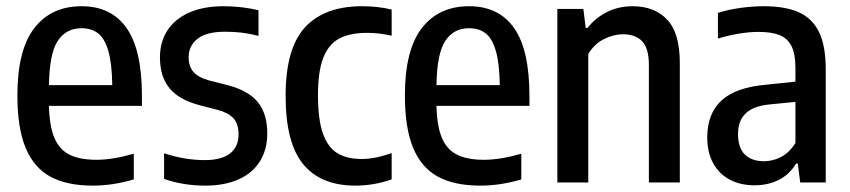

<svg xmlns="http://www.w3.org/2000/svg" viewBox="-20 -572 2664 602"><path d="M425 -240H133.5Q135 -176 150.8 -139.2Q166.5 -102.5 198.5 -86.8Q230.5 -71 282.5 -71Q333.5 -71 399.5 -90V-9.5Q334 10 271.5 10Q189.5 10 137.8 -18.2Q86 -46.5 60.2 -108.8Q34.5 -171 34.5 -273Q34.5 -415 87.5 -483.8Q140.5 -552.5 236 -552.5Q328.5 -552.5 376.8 -484.2Q425 -416 425 -271ZM133.5 -305H332Q331 -373.5 319.5 -412.8Q308 -452 287.2 -467.8Q266.5 -483.5 235.5 -483.5Q187.5 -483.5 161.2 -444Q135 -404.5 133.5 -305Z M494.5 -11V-91.5Q559 -70 622 -70Q674.5 -70 701.2 -90.8Q728 -111.5 728 -150.5Q728 -183 712.5 -200.5Q697 -218 664 -227L604.5 -242.5Q540.5 -259.5 511 -296Q481.5 -332.5 481.5 -392.5Q481.5 -440 504.5 -476Q527.5 -512 572.5 -532.2Q617.5 -552.5 681 -552.5Q736.5 -552.5 790.5 -540V-459.5Q763.5 -466.5 738.8 -469.5Q714 -472.5 685.5 -472.5Q627.5 -472.5 599.5 -450.5Q571.5 -428.5 571.5 -393Q571.5 -363.5 586.8 -346.2Q602 -329 634.5 -320L694 -305Q760 -287.5 789 -251Q818 -214.5 818 -153.5Q818 -103 794.8 -66Q771.5 -29 727.8 -9.5Q684 10 624 10Q554.5 10 494.5 -11Z M875.5 -271.5Q875.5 -420 936.2 -486.2Q997 -552.5 1115.5 -552.5Q1165.5 -552.5 1208 -542V-460Q1169 -469 1131.5 -469Q1077 -469 1043.5 -451Q1010 -433 993.5 -390.5Q977 -348 977 -274Q977 -198 992.2 -154.2Q1007.5 -110.5 1037.2 -92Q1067 -73.5 1114.5 -73.5Q1156 -73.5 1208 -92V-9.5Q1152.5 10 1094.5 10Q986 10 930.8 -57Q875.5 -124 875.5 -271.5Z M1640 -240H1348.5Q1350 -176 1365.8 -139.2Q1381.5 -102.5 1413.5 -86.8Q1445.5 -71 1497.5 -71Q1548.5 -71 1614.5 -90V-9.5Q1549 10 1486.5 10Q1404.5 10 1352.8 -18.2Q1301 -46.5 1275.2 -108.8Q1249.5 -171 1249.5 -273Q1249.5 -415 1302.5 -483.8Q1355.5 -552.5 1451 -552.5Q1543.5 -552.5 1591.8 -484.2Q1640 -416 1640 -271ZM1348.5 -305H1547Q1546 -373.5 1534.5 -412.8Q1523 -452 1502.2 -467.8Q1481.5 -483.5 1450.5 -483.5Q1402.5 -483.5 1376.2 -444Q1350 -404.5 1348.5 -305Z M1727.5 -544H1809L1816.5 -484.5H1822Q1848.5 -517.5 1884.5 -535Q1920.5 -552.5 1963.5 -552.5Q2032 -552.5 2071.8 -510.5Q2111.5 -468.5 2111.5 -374.5V0H2014.5V-368Q2014.5 -420.5 1993.5 -442.5Q1972.5 -464.5 1933.5 -464.5Q1903.5 -464.5 1873.2 -449.2Q1843 -434 1824.5 -402.5V0H1727.5Z M2569 -355.5V0H2489L2481.5 -59H2476Q2455 -24.5 2421.5 -7.8Q2388 9 2345.5 9Q2301.5 9 2268 -8.8Q2234.5 -26.5 2216 -60.5Q2197.5 -94.5 2197.5 -141Q2197.5 -216 2242.5 -257.2Q2287.5 -298.5 2383 -306.5L2474 -316V-360Q2474 -403 2461.8 -427.2Q2449.5 -451.5 2424.5 -461.8Q2399.5 -472 2358 -472Q2330 -472 2296.5 -466.5Q2263 -461 2231 -451V-531.5Q2261.5 -541.5 2300.2 -547Q2339 -552.5 2374.5 -552.5Q2441.5 -552.5 2484 -533.8Q2526.5 -515 2547.8 -471.8Q2569 -428.5 2569 -355.5ZM2474 -123.5V-252.5L2392 -244.5Q2342 -239.5 2318 -216.5Q2294 -193.5 2294 -152Q2294 -109 2315.2 -87.8Q2336.5 -66.5 2375.5 -66.5Q2403 -66.5 2428.8 -79.8Q2454.5 -93 2474 -123.5Z"/></svg>

Font: Encode Sans Condensed Medium
Style: Regular
Weight: 500
Width: 3
Designer: Multiple Designers
Foundry: Impallari Type
Version: Version 2.000